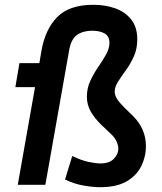

<svg xmlns="http://www.w3.org/2000/svg" viewBox="-20 -770 674 800"><path d="M588 -161Q588 -117 568.5 -77.5Q549 -38 507 -14Q465 10 397 10Q369 10 330 3.5Q291 -3 251 -22L281 -120Q318 -102 348.5 -95.5Q379 -89 398 -89Q436 -89 454.5 -108.5Q473 -128 473 -150Q473 -164 465.5 -181Q458 -198 438 -216L404 -248Q375 -276 358.5 -304.5Q342 -333 342 -367Q342 -402 356 -432.5Q370 -463 389 -490.5Q408 -518 422 -543Q436 -568 436 -592Q436 -619 416 -630.5Q396 -642 364 -642Q326 -642 301 -624.5Q276 -607 268 -560L169 0H54L126 -407H44L61 -507H144L153 -560Q169 -649 219 -699.5Q269 -750 369 -750Q418 -750 459.5 -735.5Q501 -721 526.5 -689Q552 -657 552 -606Q552 -567 538 -535.5Q524 -504 505 -478Q486 -452 472 -430Q458 -408 458 -389Q458 -373 467.5 -358Q477 -343 499 -321L533 -288Q588 -234 588 -161Z"/></svg>

Font: Inria Sans
Style: Bold Italic
Weight: 700
Italic angle: -10°
Designer: Black Foundry Team
Foundry: Black Foundry
Version: Version 1.2; ttfautohint (v1.8.3)